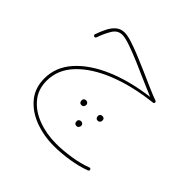

<svg xmlns="http://www.w3.org/2000/svg" viewBox="-170 -547 979 979"><g transform="rotate(45 320.0 -57.5)"><path d="M194.8 -389.6Q214.8 -389.6 247.8 -379.2Q280.8 -368.7 321 -352.3Q361.3 -335.9 403.1 -317.4Q444.8 -298.8 483.4 -282Q522 -265.1 550.8 -254.9Q556.2 -252.9 556.2 -247.1Q556.2 -239.3 549.8 -238.8Q414.6 -223.6 310.1 -181.9Q205.6 -140.1 146 -77.1Q86.4 -14.2 86.4 65.4Q86.4 128.4 122.6 171.4Q158.7 214.4 218.3 236.6Q277.8 258.8 348.1 258.8Q397.5 258.8 453.6 250Q509.8 241.2 552.7 224.6Q561 220.7 564 229.5Q566.9 236.8 558.6 240.2Q514.2 257.3 456.5 266.4Q398.9 275.4 348.1 275.4Q274.4 275.4 210.9 251.5Q147.5 227.5 108.6 180.7Q69.8 133.8 69.8 65.4Q69.8 -16.1 127.2 -80.8Q184.6 -145.5 285.6 -189Q386.7 -232.4 518.1 -249Q484.4 -262.7 437.7 -283.4Q391.1 -304.2 343 -324.7Q294.9 -345.2 255.1 -359.1Q215.3 -373 194.8 -373Q161.6 -373 142.8 -342Q124 -311 109.9 -270.5Q109.4 -267.6 106 -265.6Q102.5 -263.7 98.6 -265.1Q96.2 -266.1 93.8 -269.5Q91.3 -272.9 93.3 -276.4Q103.5 -305.7 116.5 -331.5Q129.4 -357.4 148.4 -373.5Q167.5 -389.6 194.8 -389.6ZM398.4 6.3Q398.4 1 402.8 -3.7Q407.2 -8.3 415.5 -8.3Q424.3 -8.3 429.2 -1.5Q431.6 2 431.6 7.3Q431.6 13.7 427.7 19.8Q423.8 25.9 414.1 25.9Q402.8 25.9 399.4 14.6Q398.4 9.8 398.4 6.3ZM283.2 8.8Q283.2 3.4 287.6 -1.2Q292 -5.9 300.3 -5.9Q309.1 -5.9 314 1Q316.9 4.9 316.9 9.8Q316.9 16.1 313 22.2Q309.1 28.3 299.3 28.3Q287.6 28.3 284.2 17.1Q283.2 12.2 283.2 8.8ZM340.3 102.1Q340.3 96.7 344.7 92Q349.1 87.4 357.4 87.4Q366.2 87.4 371.1 94.2Q374 98.1 374 103Q374 109.4 370.1 115.5Q366.2 121.6 356.4 121.6Q344.7 121.6 341.3 110.4Q340.3 105.5 340.3 102.1Z"/></g></svg>

Font: Mikhak Thin
Style: Regular
Weight: 100
Designer: Amin Abedi
Version: Version 3.3